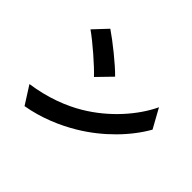

<svg xmlns="http://www.w3.org/2000/svg" viewBox="-164 -1025 1328 1328"><g transform="rotate(45 500.0 -361.0)"><path d="M241 -760 147 -660C220 -609 345 -500 397 -444L499 -549C441 -609 311 -713 241 -760ZM116 -94 200 38C341 14 470 -42 571 -103C732 -200 865 -338 941 -473L863 -614C800 -479 669 -326 499 -225C402 -167 272 -116 116 -94Z"/></g></svg>

Font: Noto Sans CJK JP Bold
Style: Regular
Weight: 700
Designer: Ryoko NISHIZUKA (kana & ideographs); Paul D. Hunt (Latin, Greek & Cyrillic); Wenlong ZHANG (bopomofo); Sandoll Communica
Foundry: Adobe Systems Incorporated
Version: Version 1.004;PS 1.004;hotconv 1.0.82;makeotf.lib2.5.63406